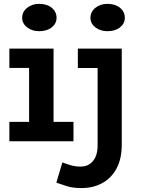

<svg xmlns="http://www.w3.org/2000/svg" viewBox="-20 -718 723 976"><path d="M127.9 -30.7V-471H252.2V-30.7ZM27.6 0V-98.5H353.5V0ZM27.6 -372.8V-471H220V-372.8ZM179.2 -559.4Q143.4 -559.4 118.1 -578.8Q92.7 -598.3 92.7 -627.4Q92.7 -658.3 118.1 -678.4Q143.4 -698.4 179.2 -698.4Q218.6 -698.4 243 -678.4Q267.5 -658.3 267.5 -627.4Q267.5 -598.3 243 -578.8Q218.5 -559.4 179.2 -559.4ZM395.2 238Q348.8 238 319.8 228.3Q290.8 218.5 266.5 210.5L296.9 107.7Q322.1 116.9 343 122.9Q364 128.8 390.1 128.8Q428.7 128.8 452.4 100.8Q476.2 72.9 476.2 20.5V-471H598.9V17.9Q598.9 89.5 572.3 138.7Q545.7 188 499.4 213Q453.1 238 395.2 238ZM375.7 -372.5V-471H568.2V-372.5ZM526.3 -559.4Q490.5 -559.4 465.1 -578.8Q439.8 -598.3 439.8 -627.4Q439.8 -658.3 465.1 -678.4Q490.5 -698.4 526.2 -698.4Q565.6 -698.4 590.1 -678.4Q614.5 -658.3 614.5 -627.4Q614.5 -598.3 590 -578.8Q565.5 -559.4 526.3 -559.4Z"/></svg>

Font: BioRhyme ExtraBold
Style: Regular
Weight: 800
Designer: Aoife Mooney
Foundry: Aoife Mooney Type
Version: Version 1.600;gftools[0.9.33]